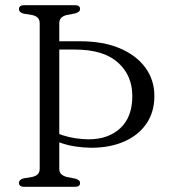

<svg xmlns="http://www.w3.org/2000/svg" viewBox="-20 -720 661 740"><path d="M173 -529V-561H287.5Q377.5 -561 441.8 -533.8Q506 -506.5 540.5 -459Q575 -411.5 575 -350Q575 -288 544.2 -243.2Q513.5 -198.5 458.5 -174.5Q403.5 -150.5 331.5 -150.5Q301 -151 272.2 -155.2Q243.5 -159.5 217.5 -168.2Q191.5 -177 169.5 -190L176 -219.5Q196 -207 220.5 -199Q245 -191 270.5 -187.2Q296 -183.5 319 -183Q397 -182.5 443.5 -225.8Q490 -269 490 -349.5Q490 -430 434 -479.5Q378 -529 269.5 -529ZM208.5 -70Q208.5 -56 216.2 -48.8Q224 -41.5 237 -38L270.5 -31.5Q279.5 -28.5 284 -24.8Q288.5 -21 288.5 -14.5Q288.5 -7.5 283.8 -3.8Q279 0 268.5 0H73Q63 0 58 -4Q53 -8 53 -15Q53 -27.5 70.5 -32.5L104 -38Q118 -41 125.5 -48.5Q133 -56 133 -70V-630Q133 -644 125.5 -651.5Q118 -659 104 -662L70.5 -667.5Q53 -672.5 53 -685Q53 -692 58 -696Q63 -700 73 -700H268.5Q279 -700 283.8 -696.2Q288.5 -692.5 288.5 -685.5Q288.5 -679 284 -675.2Q279.5 -671.5 270.5 -668.5L237 -662Q224 -659 216.2 -651.5Q208.5 -644 208.5 -630Z"/></svg>

Font: Fraunces 48pt Soft Wonky Light
Style: Regular
Weight: 300
Version: Version 1.000;[b76b70a41]